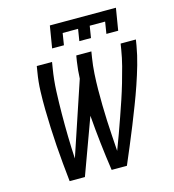

<svg xmlns="http://www.w3.org/2000/svg" viewBox="-134 -1067 1069 1179"><g transform="rotate(-15 400.0 -477.5)"><path d="M162 0Q156 -57 150.5 -114.5Q145 -172 141 -230Q137 -288 134.5 -346Q132 -404 131 -462.5Q130 -521 132 -580Q134 -639 144 -698L150 -735H247L241 -698Q229 -626 226 -554Q223 -482 222.5 -410.5Q222 -339 223.5 -267.5Q225 -196 229 -126L385 -592Q386 -618 388.5 -645Q391 -672 395 -698L401 -735H497L491 -698Q483 -648 480 -598Q477 -548 476.5 -498Q476 -448 477 -398.5Q478 -349 480 -300Q482 -251 485.5 -202Q489 -153 492 -104Q511 -153 528.5 -202Q546 -251 563.5 -300.5Q581 -350 597.5 -399.5Q614 -449 628.5 -498.5Q643 -548 656 -598Q669 -648 677 -698L683 -735H780L774 -698Q764 -639 747 -580Q730 -521 710 -462.5Q690 -404 667.5 -346Q645 -288 622 -230Q599 -172 574.5 -114.5Q550 -57 526 0H429Q416 -88 406 -176.5Q396 -265 389 -355L259 0ZM269 -815 292 -955H712L689 -815H614L626 -890H528L516 -815H442L454 -890H356L344 -815Z"/></g></svg>

Font: Iosevka Aile Medium
Style: Italic
Weight: 500
Italic angle: -9°
Designer: Belleve Invis
Foundry: Belleve Invis
Version: Version 31.1.0; ttfautohint (v1.8.4)